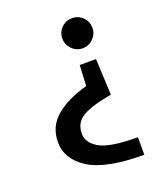

<svg xmlns="http://www.w3.org/2000/svg" viewBox="-129 -646 740 864"><g transform="rotate(-20 241.0 -214.5)"><path d="M67 0ZM364 -176Q265 -158 223 -132.5Q181 -107 181 -55Q181 -11 230.5 17.5Q280 46 413 46V130Q230 130 148.5 78Q67 26 67 -56Q67 -129 121 -176Q175 -223 273 -250L278 -349H356ZM389 -487Q389 -458 368 -436.5Q347 -415 317 -415Q287 -415 266 -436.5Q245 -458 245 -487Q245 -517 266 -538Q287 -559 317 -559Q347 -559 368 -538Q389 -517 389 -487Z"/></g></svg>

Font: Martel Sans SemiBold
Style: Regular
Weight: 600
Designer: Dan Reynolds and Mathieu Réguer
Foundry: Dan Reynolds and Mathieu Réguer
Version: Version 1.002; ttfautohint (v1.1) -l 5 -r 5 -G 72 -x 0 -D la